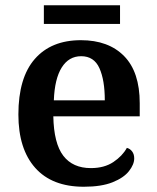

<svg xmlns="http://www.w3.org/2000/svg" viewBox="-20 -701 598 731"><path d="M299 10Q178 10 114 -62Q50 -134 50 -265Q50 -405 112.5 -476.5Q175 -548 288 -548Q393 -548 452.5 -487.5Q512 -427 512 -308V-258H183Q185 -155 221 -108Q257 -61 326 -61Q377 -61 411.5 -84Q446 -107 463 -138Q475 -135 483 -124.5Q491 -114 491 -98Q491 -75 471 -49.5Q451 -24 408.5 -7Q366 10 299 10ZM379 -319Q379 -396 358.5 -441.5Q338 -487 289 -487Q242 -487 215 -444Q188 -401 185 -319ZM147 -610V-681H437V-610Z"/></svg>

Font: Noto Serif Hebrew SemiBold
Style: Regular
Weight: 600
Version: Version 2.003